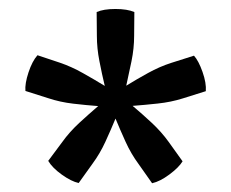

<svg xmlns="http://www.w3.org/2000/svg" viewBox="-20 -678 526 438"><path d="M159.5 -260.5Q143 -264 121.2 -279.5Q99.5 -295 90 -311L122 -354Q138.5 -377 161 -397.8Q183.5 -418.5 204 -436Q177 -438 147 -441.5Q117 -445 90 -454L38 -470.5Q36.5 -487 45 -512.8Q53.5 -538.5 65.5 -552L116.5 -535Q143 -526 169.2 -511.2Q195.5 -496.5 219 -482Q212.5 -509 206.8 -538.5Q201 -568 201 -596L200.5 -650.5Q216 -657.5 243.2 -657.5Q270.5 -657.5 286.5 -650.5L286 -596Q286 -568 280 -538.5Q274 -509 268 -482.5Q291.5 -497 317.8 -511.5Q344 -526 370.5 -534.5L422.5 -551Q433 -539.5 442 -514Q451 -488.5 449.5 -470L397 -453.5Q370 -445 339.8 -441.8Q309.5 -438.5 282.5 -436.5Q304 -418.5 326.2 -397.8Q348.5 -377 365 -354L396.5 -310Q388 -296 366.5 -280Q345 -264 327 -260L296 -304Q279 -327 266.5 -354.5Q254 -382 243.5 -407.5Q233 -382 220.5 -354.8Q208 -327.5 191 -304.5Z"/></svg>

Font: Signika Negative SC
Style: Regular
Weight: 400
Designer: Anna Giedryś
Foundry: Anna Giedryś
Version: Version 2.000; ttfautohint (v1.8.3) -l 8 -r 50 -G 200 -x 9 -